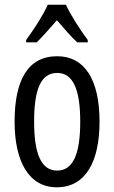

<svg xmlns="http://www.w3.org/2000/svg" viewBox="-20 -786 485 816"><path d="M260 -766H183C164 -723 127 -665 91 -616V-606H136C160 -629 191 -665 222 -700C252 -665 280 -632 308 -606H353V-616C320 -660 281 -721 260 -766ZM403 -269C403 -452 337 -547 223 -547C99 -547 42 -446 42 -269C42 -101 102 10 221 10C346 10 403 -102 403 -269ZM125 -269C125 -407 154 -476 223 -476C290 -476 321 -407 321 -269C321 -130 290 -61 223 -61C155 -61 125 -132 125 -269Z"/></svg>

Font: Noto Sans Sinhala UI ExtraCondensed
Style: Regular
Weight: 400
Width: 2
Designer: Jelle Bosma - Monotype Design Team
Foundry: Monotype Imaging Inc.
Version: Version 2.006